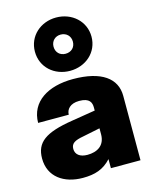

<svg xmlns="http://www.w3.org/2000/svg" viewBox="-131 -970 838 1065"><g transform="rotate(-15 288.0 -437.0)"><path d="M374 0H544V-370C544 -470 462 -532 298 -532C154 -532 50 -468 49 -347H225C225 -377 248 -406 300 -406C361 -406 370 -377 370 -349V-332L234 -310C77 -285 19 -243 19 -150C19 -45 102 12 211 12C280 12 330 -4 374 -52ZM134 -733C134 -643 206 -580 296 -580C386 -580 459 -643 459 -733C459 -822 386 -886 296 -886C206 -886 134 -822 134 -733ZM200 -157C200 -189 222 -201 272 -210L370 -230V-196C370 -130 323 -105 268 -105C225 -105 200 -125 200 -157ZM241 -733C241 -765 264 -788 296 -788C329 -788 352 -765 352 -733C352 -700 329 -678 296 -678C264 -678 241 -700 241 -733Z"/></g></svg>

Font: Aspekta 850
Style: Regular
Weight: 850
Designer: Ivo Dolenc
Version: Version 2.000